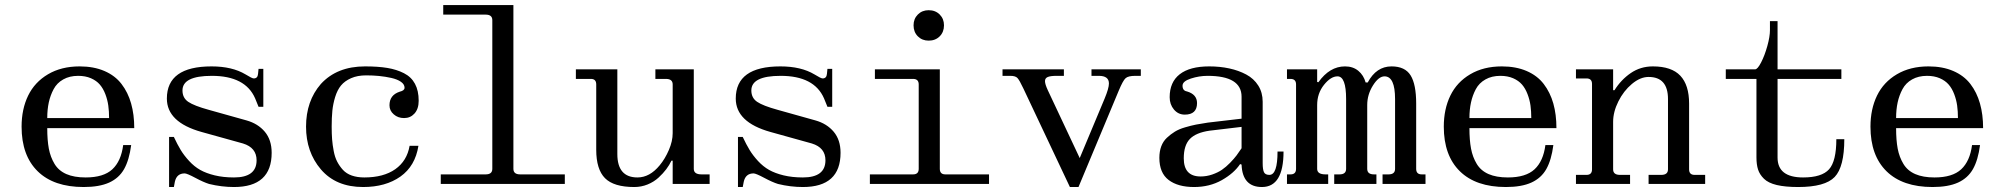

<svg xmlns="http://www.w3.org/2000/svg" viewBox="-20 -732 7963 764"><path d="M168 -262.2H414.1Q414.1 -289.1 410.9 -312Q407.7 -335 399.2 -357.4Q390.6 -379.9 377.2 -395.5Q363.8 -411.1 341.8 -420.7Q319.8 -430.2 291 -430.2Q256.8 -430.2 231.7 -416Q206.5 -401.9 193.4 -377.2Q180.2 -352.5 174.1 -324.2Q168 -295.9 168 -262.2ZM65.9 -228Q65.9 -297.9 92 -351.6Q118.2 -405.3 171.1 -436.5Q224.1 -467.8 296.9 -467.8Q353 -467.8 395.5 -449.5Q438 -431.2 463.6 -397.7Q489.3 -364.3 501.7 -320.3Q514.2 -276.4 514.2 -222.2H168Q168 -174.3 174.3 -140.6Q180.7 -106.9 197 -79.8Q213.4 -52.7 244.1 -39.3Q274.9 -25.9 320.8 -25.9Q392.1 -25.9 427 -58.3Q461.9 -90.8 470.2 -154.8H502Q494.1 -95.2 473.9 -59.3Q453.6 -23.4 414.6 -5.6Q375.5 12.2 313 12.2Q193.8 12.2 129.9 -50.5Q65.9 -113.3 65.9 -228Z M644 -339.8Q644 -467.8 821.8 -467.8Q903.8 -467.8 957 -436Q982.9 -419.9 989.7 -419.9Q1005.4 -419.9 1006.8 -438L1008.8 -458H1027.8V-307.1H1008.8L995.1 -340.8Q956.1 -430.2 822.8 -430.2Q706.1 -430.2 706.1 -372.1Q706.1 -342.3 729.2 -326.7Q752.4 -311 811 -294.9L960.9 -252.9Q1006.3 -240.2 1033.7 -207.8Q1061 -175.3 1061 -124Q1061 12.2 911.1 12.2Q861.8 12.2 812 0Q790 -6.8 757.1 -24.4Q724.1 -42 714.8 -42Q683.1 -42 675.8 -8.8L671.9 12.2H652.8V-187H671.9Q686 -156.7 699.2 -135Q712.4 -113.3 732.7 -91.3Q752.9 -69.3 776.6 -55.9Q800.3 -42.5 834.5 -34.2Q868.7 -25.9 911.1 -25.9Q1001 -25.9 1001 -94.2Q1001 -144.5 946.8 -161.1L781.7 -207Q644 -245.6 644 -339.8Z M1424.8 12.2Q1316.9 12.2 1256.8 -58.1Q1197.8 -127.4 1197.8 -228Q1197.8 -330.1 1256.8 -397.9Q1320.8 -467.8 1432.6 -467.8Q1484.4 -467.8 1521.2 -461.7Q1558.1 -455.6 1587.4 -440.7Q1616.7 -425.8 1631.3 -398.4Q1646 -371.1 1646 -331.1Q1646 -298.3 1628.9 -279.8Q1612.8 -262.2 1587.9 -262.2Q1563.5 -262.2 1546.9 -276.9Q1529.8 -291.5 1529.8 -313Q1529.8 -354 1570.8 -367.2Q1589.8 -371.6 1589.8 -382.8Q1589.8 -396.5 1575.4 -406.5Q1561 -416.5 1537.1 -421.9Q1513.2 -427.2 1488.3 -429.7Q1463.4 -432.1 1437 -432.1Q1402.3 -432.1 1377 -420.9Q1351.6 -409.7 1336.9 -391.8Q1322.3 -374 1313.7 -346.2Q1305.2 -318.4 1302.5 -291.3Q1299.8 -264.2 1299.8 -228Q1299.8 -199.7 1301.5 -177.5Q1303.2 -155.3 1307.9 -130.9Q1312.5 -106.4 1321.8 -88.6Q1331.1 -70.8 1344.7 -55.9Q1358.4 -41 1380.1 -33.4Q1401.9 -25.9 1429.7 -25.9Q1506.3 -25.9 1553 -58.8Q1599.6 -91.8 1609.9 -151.9H1645Q1632.3 -71.3 1573.5 -29.5Q1514.6 12.2 1424.8 12.2Z M1733.9 0V-38.1H1912.6Q1939 -38.1 1939 -60.1V-651.9Q1939 -673.8 1912.6 -673.8H1743.7V-711.9H2022.9V-60.1Q2022.9 -38.1 2049.8 -38.1H2227.5V0Z M2503.9 12.2Q2422.4 12.2 2387.5 -22.9Q2352.5 -58.1 2352.5 -136.2V-396Q2352.5 -418 2331.5 -418H2271.5V-456.1H2436.5V-119.1Q2436.5 -25.9 2516.6 -25.9Q2565.4 -25.9 2605 -74.2Q2626.5 -100.1 2641.6 -135.3Q2656.7 -170.4 2656.7 -202.1V-396Q2656.7 -418 2629.9 -418H2587.9V-456.1H2740.7V-60.1Q2740.7 -38.1 2771.5 -38.1H2803.7V0H2656.7V-92.8H2651.9Q2643.6 -75.2 2631.1 -58.6Q2618.7 -42 2600.3 -25.1Q2582 -8.3 2556.9 2Q2531.7 12.2 2503.9 12.2Z M2907.7 -339.8Q2907.7 -467.8 3085.4 -467.8Q3167.5 -467.8 3220.7 -436Q3246.6 -419.9 3253.4 -419.9Q3269 -419.9 3270.5 -438L3272.5 -458H3291.5V-307.1H3272.5L3258.8 -340.8Q3219.7 -430.2 3086.4 -430.2Q2969.7 -430.2 2969.7 -372.1Q2969.7 -342.3 2992.9 -326.7Q3016.1 -311 3074.7 -294.9L3224.6 -252.9Q3270 -240.2 3297.4 -207.8Q3324.7 -175.3 3324.7 -124Q3324.7 12.2 3174.8 12.2Q3125.5 12.2 3075.7 0Q3053.7 -6.8 3020.8 -24.4Q2987.8 -42 2978.5 -42Q2946.8 -42 2939.5 -8.8L2935.5 12.2H2916.5V-187H2935.5Q2949.7 -156.7 2962.9 -135Q2976.1 -113.3 2996.3 -91.3Q3016.6 -69.3 3040.3 -55.9Q3064 -42.5 3098.1 -34.2Q3132.3 -25.9 3174.8 -25.9Q3264.6 -25.9 3264.6 -94.2Q3264.6 -144.5 3210.4 -161.1L3045.4 -207Q2907.7 -245.6 2907.7 -339.8Z M3675.3 -570.3Q3649.4 -570.3 3632.3 -587.4Q3615.2 -604.5 3615.2 -631.3Q3615.2 -657.2 3632.3 -674.3Q3649.4 -691.4 3675.3 -691.4Q3702.1 -691.4 3719.2 -674.3Q3736.3 -657.2 3736.3 -631.3Q3736.3 -604.5 3719.2 -587.4Q3702.1 -570.3 3675.3 -570.3ZM3441.4 0V-38.1H3613.3Q3635.7 -38.1 3635.7 -60.1V-396Q3635.7 -418 3613.3 -418H3461.4V-456.1H3719.7V-60.1Q3719.7 -38.1 3741.7 -38.1H3915.5V0Z M4184.6 -430.2Q4159.7 -430.2 4148.9 -425.5Q4138.2 -420.9 4138.2 -409.2Q4138.2 -397 4149.4 -373L4276.4 -103L4375.5 -339.8Q4392.6 -380.9 4392.6 -399.9Q4392.6 -430.2 4352.5 -430.2H4323.2V-456.1H4519.5V-430.2H4497.6Q4469.7 -430.2 4459.2 -421.1Q4448.7 -412.1 4431.6 -371.1L4271.5 12.2H4237.3L4052.2 -379.9Q4036.6 -413.1 4028.6 -421.6Q4020.5 -430.2 4000.5 -430.2H3969.2V-456.1H4213.4V-430.2Z M4690.4 -102.1Q4690.4 -29.8 4757.3 -29.8Q4781.2 -29.8 4803.7 -37.6Q4826.2 -45.4 4842.3 -56.4Q4858.4 -67.4 4874.8 -84.2Q4891.1 -101.1 4900.4 -113.5Q4909.7 -126 4920.4 -142.1V-227.1L4792.5 -211.9Q4738.8 -204.1 4714.6 -179Q4690.4 -153.8 4690.4 -102.1ZM4694.3 -275.9Q4668.5 -275.9 4651.4 -296.1Q4634.3 -316.4 4634.3 -345.2Q4634.3 -405.3 4674.3 -436.5Q4714.4 -467.8 4791.5 -467.8Q4834.5 -467.8 4871.6 -459.7Q4908.7 -451.7 4939 -435.5Q4969.2 -419.4 4986.8 -391.6Q5004.4 -363.8 5004.4 -327.1V-83Q5004.4 -57.6 5009.5 -46.9Q5014.6 -36.1 5031.2 -36.1Q5063.5 -36.1 5063.5 -128.9H5087.4Q5087.4 12.2 5001.5 12.2Q4923.8 12.2 4920.4 -77.1L4914.6 -79.1Q4890.1 -42.5 4841.6 -15.1Q4793 12.2 4731.4 12.2Q4667 12.2 4630.1 -15.9Q4593.3 -43.9 4593.3 -104Q4593.3 -129.4 4600.8 -149.7Q4608.4 -169.9 4623.3 -183.8Q4638.2 -197.8 4654.8 -208Q4671.4 -218.3 4695.6 -225.3Q4719.7 -232.4 4739.5 -236.3Q4759.3 -240.2 4786.1 -244.1L4920.4 -259.8V-347.2Q4920.4 -430.2 4785.2 -430.2Q4751.5 -430.2 4718.5 -419.4Q4685.5 -408.7 4685.5 -391.1Q4685.5 -371.1 4703.1 -368.2Q4743.2 -356.4 4743.2 -321.8Q4743.2 -275.9 4694.3 -275.9Z M5101.1 0V-38.1H5115.2Q5137.2 -38.1 5137.2 -60.1V-396Q5137.2 -418 5115.2 -418H5101.1V-456.1H5221.2V-405.8L5226.1 -404.8Q5271 -467.8 5332 -467.8Q5363.8 -467.8 5385 -450.2Q5406.2 -432.6 5414.1 -403.8H5422.4Q5456.5 -467.8 5517.1 -467.8Q5570.8 -467.8 5593 -432.1Q5615.2 -396.5 5615.2 -319.8V-60.1Q5615.2 -38.1 5637.2 -38.1H5652.3V0H5481.4V-38.1H5505.4Q5531.2 -38.1 5531.2 -60.1V-337.9Q5531.2 -428.2 5489.3 -428.2Q5465.8 -428.2 5443.1 -391.8Q5420.4 -355.5 5420.4 -314V-60.1Q5420.4 -38.1 5447.3 -38.1H5457V0H5289.1V-38.1H5310.1Q5336.4 -38.1 5336.4 -60.1V-337.9Q5336.4 -428.2 5302.2 -428.2Q5275.4 -428.2 5248.3 -394.3Q5221.2 -360.4 5221.2 -314V-60.1Q5221.2 -38.1 5254.4 -38.1H5265.1V0Z M5827.1 -262.2H6073.2Q6073.2 -289.1 6070.1 -312Q6066.9 -335 6058.3 -357.4Q6049.8 -379.9 6036.4 -395.5Q6022.9 -411.1 6001 -420.7Q5979 -430.2 5950.2 -430.2Q5916 -430.2 5890.9 -416Q5865.7 -401.9 5852.5 -377.2Q5839.4 -352.5 5833.3 -324.2Q5827.1 -295.9 5827.1 -262.2ZM5725.1 -228Q5725.1 -297.9 5751.2 -351.6Q5777.3 -405.3 5830.3 -436.5Q5883.3 -467.8 5956.1 -467.8Q6012.2 -467.8 6054.7 -449.5Q6097.2 -431.2 6122.8 -397.7Q6148.4 -364.3 6160.9 -320.3Q6173.3 -276.4 6173.3 -222.2H5827.1Q5827.1 -174.3 5833.5 -140.6Q5839.8 -106.9 5856.2 -79.8Q5872.6 -52.7 5903.3 -39.3Q5934.1 -25.9 5980 -25.9Q6051.3 -25.9 6086.2 -58.3Q6121.1 -90.8 6129.4 -154.8H6161.1Q6153.3 -95.2 6133.1 -59.3Q6112.8 -23.4 6073.7 -5.6Q6034.7 12.2 5972.2 12.2Q5853 12.2 5789.1 -50.5Q5725.1 -113.3 5725.1 -228Z M6557.1 -467.8Q6631.3 -467.8 6666.3 -430.7Q6701.2 -393.6 6701.2 -319.8V-58.1Q6701.2 -36.1 6723.1 -36.1H6765.1V0H6540V-36.1H6590.3Q6617.2 -36.1 6617.2 -58.1V-337.9Q6617.2 -425.8 6540 -425.8Q6506.8 -425.8 6473.6 -397.9Q6440.4 -370.1 6419.7 -328.4Q6398.9 -286.6 6398.9 -247.1V-58.1Q6398.9 -36.1 6426.3 -36.1H6466.3V0H6251V-36.1H6293Q6314.9 -36.1 6314.9 -58.1V-397.9Q6314.9 -419.9 6293 -419.9H6251V-456.1H6398.9V-373H6404.3Q6430.2 -414.6 6469 -441.2Q6507.8 -467.8 6557.1 -467.8Z M7135.3 12.2Q7084 12.2 7050 4.2Q7016.1 -3.9 6999 -20.8Q6981.9 -37.6 6975.6 -57.4Q6969.2 -77.1 6969.2 -106V-418H6847.2V-456.1H6963.9Q6973.6 -456.1 6987.8 -483.6Q7002 -511.2 7012.5 -548.8Q7022.9 -586.4 7022.9 -611.8V-647.9H7053.2V-456.1H7307.1V-418H7053.2V-105Q7053.2 -25.9 7154.8 -25.9Q7229 -25.9 7258.1 -58.3Q7287.1 -90.8 7287.1 -178.2H7318.8Q7318.8 -67.9 7280.5 -27.8Q7242.2 12.2 7135.3 12.2Z M7524.9 -262.2H7771Q7771 -289.1 7767.8 -312Q7764.6 -335 7756.1 -357.4Q7747.6 -379.9 7734.1 -395.5Q7720.7 -411.1 7698.7 -420.7Q7676.8 -430.2 7647.9 -430.2Q7613.8 -430.2 7588.6 -416Q7563.5 -401.9 7550.3 -377.2Q7537.1 -352.5 7531 -324.2Q7524.9 -295.9 7524.9 -262.2ZM7422.9 -228Q7422.9 -297.9 7449 -351.6Q7475.1 -405.3 7528.1 -436.5Q7581.1 -467.8 7653.8 -467.8Q7710 -467.8 7752.4 -449.5Q7794.9 -431.2 7820.6 -397.7Q7846.2 -364.3 7858.6 -320.3Q7871.1 -276.4 7871.1 -222.2H7524.9Q7524.9 -174.3 7531.2 -140.6Q7537.6 -106.9 7554 -79.8Q7570.3 -52.7 7601.1 -39.3Q7631.8 -25.9 7677.7 -25.9Q7749 -25.9 7783.9 -58.3Q7818.8 -90.8 7827.1 -154.8H7858.9Q7851.1 -95.2 7830.8 -59.3Q7810.5 -23.4 7771.5 -5.6Q7732.4 12.2 7669.9 12.2Q7550.8 12.2 7486.8 -50.5Q7422.9 -113.3 7422.9 -228Z"/></svg>

Font: New Heterodox Mono
Style: Book
Weight: 400
Designer: Hao Chi Kiang <hello@hckiang.com>, Alexey Kryukov <alexios@thessalonica.org.ru>
Version: Version 0.0.3